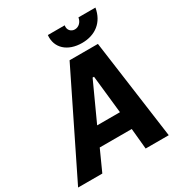

<svg xmlns="http://www.w3.org/2000/svg" viewBox="-257 -1037 1094 1174"><g transform="rotate(-30 290.0 -450.0)"><path d="M-50 0H121L187 -146H413L427 0H590L494 -700H294ZM414 -753C508 -753 576 -805 592 -900H472C467 -868 444 -847 417 -847C390 -847 369 -869 375 -900H256C247 -812 313 -753 414 -753ZM241 -271 363 -538H373L402 -271Z"/></g></svg>

Font: Fixel Text 20240404
Style: Bold Italic
Weight: 700
Width: 4
Italic angle: -10°
Designer: AlfaBravo + MacPaw
Foundry: Kyrylo Tkachov, Marchela Mozhyna, Serhii Makarenko, Maria Weinstein, Zakhar Kryvoshyya
Version: Version 1.211;Glyphs 3.2 (3225)